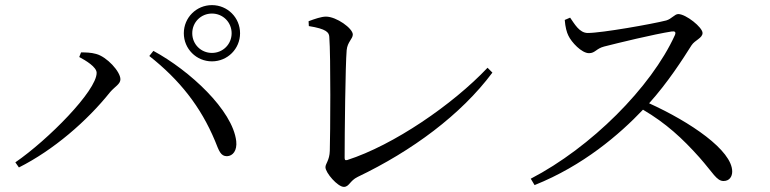

<svg xmlns="http://www.w3.org/2000/svg" viewBox="-20 -741 3010 751"><path d="M699 -611C699 -550 748 -501 809 -501C870 -501 919 -550 919 -611C919 -672 870 -721 809 -721C748 -721 699 -672 699 -611ZM732 -611C732 -654 766 -688 809 -688C852 -688 886 -654 886 -611C886 -568 852 -534 809 -534C766 -534 732 -568 732 -611ZM290 -518C316 -504 358 -479 358 -456C358 -386 168 -194 40 -106L54 -86C189 -154 320 -267 411 -381C430 -403 451 -412 451 -431C451 -461 398 -519 356 -530C336 -536 312 -536 297 -536ZM868 -130C891 -131 908 -152 904 -189C890 -310 722 -465 580 -542L564 -522C683 -428 765 -324 821 -190C837 -150 843 -130 868 -130Z M1187 -658 1188 -639C1257 -628 1267 -614 1268 -597C1274 -522 1272 -212 1270 -151C1269 -114 1253 -101 1253 -87C1253 -65 1301 -10 1325 -10C1346 -10 1348 -34 1379 -49C1592 -151 1783 -292 1906 -457L1887 -476C1751 -332 1519 -173 1338 -115C1330 -113 1328 -116 1328 -124C1328 -216 1331 -490 1336 -545C1339 -577 1360 -589 1360 -606C1360 -630 1296 -676 1255 -676C1237 -676 1211 -667 1187 -658Z M2189 -663C2191 -635 2197 -614 2203 -602C2215 -576 2255 -533 2284 -533C2308 -533 2312 -551 2343 -559C2398 -573 2537 -607 2608 -618C2619 -619 2625 -617 2620 -604C2527 -399 2291 -164 2056 -42L2071 -17C2261 -93 2403 -215 2495 -312C2585 -259 2649 -200 2716 -125C2769 -65 2783 -33 2810 -33C2833 -33 2844 -50 2844 -70C2844 -153 2680 -264 2519 -337C2592 -418 2651 -510 2685 -564C2698 -584 2728 -592 2728 -612C2728 -634 2663 -686 2633 -686C2619 -686 2607 -667 2586 -661C2531 -647 2334 -612 2279 -612C2246 -612 2227 -648 2210 -672Z"/></svg>

Font: Harano Aji Mincho KR
Style: Regular
Weight: 400
Foundry: Masamichi Hosoda
Version: HaranoAjiMinchoKR-Regular version 20230610;ttx 4.39.4